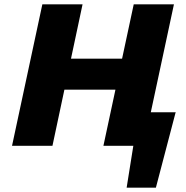

<svg xmlns="http://www.w3.org/2000/svg" viewBox="-20 -678 866 893"><path d="M623 0 656 -156H798L685 0ZM569 195 625 -156H797L705 195ZM461 0 602 -658H789L648 0ZM36 0 177 -658H364L224 0ZM145 -261 176 -405H648L617 -261Z"/></svg>

Font: Ysabeau Office Black
Style: Italic
Weight: 900
Italic angle: -12°
Designer: Christian Thalmann (Catharsis Fonts)
Version: Version 2.001;gftools[0.9.30]; featfreeze: tnum,lnum,ss02